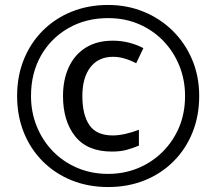

<svg xmlns="http://www.w3.org/2000/svg" viewBox="-20 -744 872 774"><path d="M431 -133Q332 -133 283 -194.5Q234 -256 234 -357Q234 -422 257 -472.5Q280 -523 325 -551.5Q370 -580 435 -580Q500 -580 558 -550L529 -489Q479 -515 436 -515Q377 -515 344.5 -473Q312 -431 312 -357Q312 -281 340.5 -239.5Q369 -198 435 -198Q458 -198 486.5 -204.5Q515 -211 540 -221V-157Q516 -147 491 -140Q466 -133 431 -133ZM416 10Q336 10 269 -17Q202 -44 152.5 -93.5Q103 -143 76 -210Q49 -277 49 -357Q49 -437 76 -504Q103 -571 152.5 -620.5Q202 -670 269 -697Q336 -724 416 -724Q492 -724 558.5 -697Q625 -670 675.5 -620.5Q726 -571 754.5 -504Q783 -437 783 -357Q783 -277 756 -210Q729 -143 679.5 -93.5Q630 -44 563 -17Q496 10 416 10ZM416 -43Q480 -43 536 -66Q592 -89 635 -131.5Q678 -174 702 -231Q726 -288 726 -357Q726 -422 703 -479Q680 -536 638.5 -579Q597 -622 540.5 -646.5Q484 -671 416 -671Q326 -671 255.5 -630.5Q185 -590 145 -519.5Q105 -449 105 -357Q105 -292 128 -235Q151 -178 192.5 -135Q234 -92 291 -67.5Q348 -43 416 -43Z"/></svg>

Font: Noto Sans NKo Unjoined
Style: Regular
Weight: 400
Designer: Monotype Design Team
Foundry: Monotype Imaging Inc.
Version: Version 2.004